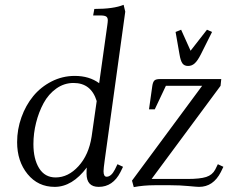

<svg xmlns="http://www.w3.org/2000/svg" viewBox="-20 -766 963 794"><path d="M525.9 -19 815.9 -411.1H666L620.1 -314H596.2L609.9 -411.1Q612.3 -426.8 618.4 -432.9Q624.5 -439 641.1 -439H895L892.1 -411.1L606.9 -25.9H754.9Q807.1 -25.9 832.8 -34.2Q858.4 -42.5 870.1 -64.9L880.9 -86.9L903.8 -76.2L893.1 -54.2Q861.8 6.8 803.2 6.8Q794.4 6.8 759 3.4Q723.6 0 685.1 0H619.1Q574.2 0 533.2 7.8ZM706.1 -633.8 729 -643.1 768.1 -556.2 835.9 -643.1 856.9 -633.8 811 -542Q797.4 -515.1 785.4 -504.2Q773.4 -493.2 757.8 -493.2Q742.2 -493.2 734.4 -503.9Q726.6 -514.6 722.2 -542ZM50.8 -178.2Q50.8 -231 68.6 -280.8Q86.4 -330.6 117.4 -368.4Q148.4 -406.2 193.4 -429.2Q238.3 -452.1 289.1 -452.1Q349.1 -452.1 390.1 -421.9L423.8 -662.1Q425.8 -675.8 425.8 -682.1Q425.8 -693.4 418.9 -697.8Q412.1 -702.1 395 -702.1H365.2L370.1 -729Q450.2 -729 491.2 -746.1L498 -717.8L413.1 -104Q408.2 -68.8 408.2 -58.1Q408.2 -35.2 420.9 -35.2Q439.9 -35.2 455.1 -64.9L465.8 -86.9L488.8 -76.2L478 -54.2Q446.8 6.8 388.2 6.8Q337.9 6.8 337.9 -47.9Q337.9 -64.5 338.9 -73.2Q278.8 6.8 206.1 6.8Q137.2 6.8 94 -46.1Q50.8 -99.1 50.8 -178.2ZM118.2 -169.9Q118.2 -108.4 141.8 -70.3Q165.5 -32.2 210 -32.2Q262.2 -32.2 304.7 -78.9Q347.2 -125.5 358.9 -201.2L379.9 -348.1Q356.9 -422.9 284.2 -422.9Q245.1 -422.9 212.6 -399.7Q180.2 -376.5 160.2 -339.4Q140.1 -302.2 129.2 -258.3Q118.2 -214.4 118.2 -169.9Z"/></svg>

Font: Dihjauti S
Style: Italic
Weight: 400
Italic angle: -9°
Designer: T. Christopher White
Version: Version 3.0.0